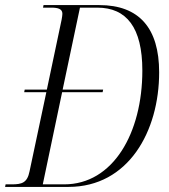

<svg xmlns="http://www.w3.org/2000/svg" viewBox="-40 -734 663 754"><path d="M-20 0H229C464 0 585 -218 585 -450C585 -624 506 -714 350 -714H131L129 -704H161C188 -704 205 -699 205 -680C205 -675 204 -668 202 -657L144 -382H57L55 -372H142L76 -61C67 -16 46 -10 6 -10H-18ZM212 -10H128L204 -372H363L365 -382H206L274 -704H342C457 -704 519 -626 519 -457C519 -211 404 -10 212 -10Z"/></svg>

Font: Noto Serif Display Condensed Light
Style: Italic
Weight: 300
Width: 3
Italic angle: -12°
Designer: Monotype Design Team
Foundry: Monotype Imaging Inc.
Version: Version 2.009